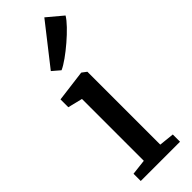

<svg xmlns="http://www.w3.org/2000/svg" viewBox="-287 -891 911 911"><g transform="rotate(-45 168.0 -436.0)"><path d="M33 0V-48.5L111 -57.5V-472.5L37.5 -490.5V-543L194 -563H197.5L220.5 -545.5V-56.5L296.5 -48.5V0ZM138.5 -637.5 100 -670.5 258.5 -872.5 336 -807.5Q325 -789 300.8 -763.8Q276.5 -738.5 246.5 -712.8Q216.5 -687 188 -666.8Q159.5 -646.5 139.5 -637.5Z"/></g></svg>

Font: Merriweather 28pt Medium
Style: Regular
Weight: 500
Version: Version 2.100